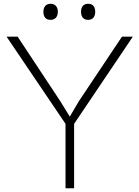

<svg xmlns="http://www.w3.org/2000/svg" viewBox="-20 -1006 745 1026"><path d="M631.8 -810.1H689.9L376 -344.2V0H330.1V-344.2L15.1 -810.1H74.2L301.8 -465.8L353 -382.8L401.9 -465.8ZM211.9 -942.9Q211.9 -962.9 221.9 -974.4Q231.9 -985.8 250 -985.8Q268.6 -985.8 278.8 -974.4Q289.1 -962.9 289.1 -942.9Q289.1 -922.9 278.8 -911.4Q268.6 -899.9 250 -899.9Q231.4 -899.9 221.7 -911.1Q211.9 -922.4 211.9 -942.9ZM488.8 -942.9Q488.8 -922.9 479 -911.4Q469.2 -899.9 451.2 -899.9Q432.6 -899.9 422.9 -911.1Q413.1 -922.4 413.1 -942.9Q413.1 -963.4 422.9 -974.6Q432.6 -985.8 451.2 -985.8Q469.7 -985.8 479.2 -974.6Q488.8 -963.4 488.8 -942.9Z"/></svg>

Font: Sinkin Sans 200 X Light
Style: Regular
Weight: 200
Designer: Keith Bates
Foundry: K-Type
Version: Sinkin Sans (version 1.0)  by Keith Bates   •   © 2014   www